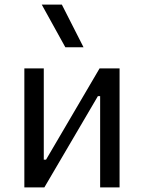

<svg xmlns="http://www.w3.org/2000/svg" viewBox="-20 -815 626 835"><path d="M85.9 0V-517.6H170.4V-120.6H180.2L413.1 -517.6H500V0H415.5V-397H405.8L172.9 0ZM264.2 -609.4 161.6 -794.9H249L343.3 -609.4Z"/></svg>

Font: Cascadia Mono NF SemiLight
Style: Regular
Weight: 350
Monospace: yes
Designer: Aaron Bell
Foundry: Saja Typeworks
Version: Version 2404.023; ttfautohint (v1.8.4)